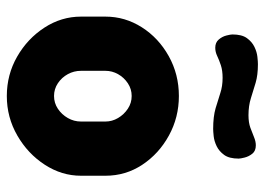

<svg xmlns="http://www.w3.org/2000/svg" viewBox="-124 -624 758 549"><g transform="rotate(90 254.5 -349.0)"><path d="M254 10Q193 10 141.5 -19.5Q90 -49 58.5 -97.5Q27 -146 27 -202V-272Q27 -328 57.5 -376Q88 -424 140 -453Q192 -482 254 -482Q315 -482 367 -453.5Q419 -425 450.5 -377.5Q482 -330 482 -272V-202Q482 -147 450.5 -98.5Q419 -50 367 -20Q315 10 254 10ZM254 -125Q274 -125 290.5 -136Q307 -147 317 -164.5Q327 -182 327 -202V-272Q327 -291 317 -308Q307 -325 290.5 -336Q274 -347 254 -347Q234 -347 217.5 -336Q201 -325 191.5 -308Q182 -291 182 -272V-202Q182 -182 191.5 -164.5Q201 -147 217.5 -136Q234 -125 254 -125ZM348 -580Q313 -580 289 -587Q265 -594 245.5 -600.5Q226 -607 202 -607Q181 -607 166 -602Q151 -597 139.5 -591.5Q128 -586 116 -586Q101 -586 92.5 -596Q84 -606 81 -618Q78 -630 78 -635Q78 -662 88.5 -676.5Q99 -691 113.5 -698Q128 -705 142 -706.5Q156 -708 163 -708Q194 -708 216 -701.5Q238 -695 260 -688Q282 -681 309 -681Q330 -681 345 -686.5Q360 -692 372 -697Q384 -702 395 -702Q411 -702 419 -692Q427 -682 430 -670Q433 -658 433 -653Q433 -626 422.5 -611.5Q412 -597 397.5 -590Q383 -583 369 -581.5Q355 -580 348 -580Z"/></g></svg>

Font: Dosis ExtraLight ExtraBold
Style: Regular
Weight: 800
Version: Version 3.001; ttfautohint (v1.8.2)